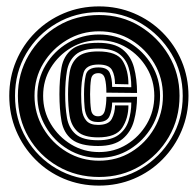

<svg xmlns="http://www.w3.org/2000/svg" viewBox="-20 -608 615 601"><path d="M290 -27Q231 -27 180 -48.5Q129 -70 90.5 -109Q52 -148 30.5 -199Q9 -250 9 -308Q9 -366 30.5 -417Q52 -468 90.5 -506.5Q129 -545 180 -566.5Q231 -588 290 -588Q348 -588 399 -566.5Q450 -545 488.5 -506.5Q527 -468 548.5 -417Q570 -366 570 -308Q570 -250 548.5 -199Q527 -148 488.5 -109Q450 -70 399 -48.5Q348 -27 290 -27ZM290 -45Q363 -45 422 -80.5Q481 -116 516.5 -175.5Q552 -235 552 -308Q552 -381 516.5 -440Q481 -499 422 -534.5Q363 -570 290 -570Q217 -570 157 -535Q97 -500 62 -440.5Q27 -381 27 -308Q27 -235 62 -175Q97 -115 157 -80Q217 -45 290 -45ZM290 -54Q219 -54 161 -87.5Q103 -121 69.5 -178.5Q36 -236 36 -308Q36 -378 70 -435.5Q104 -493 161.5 -527Q219 -561 290 -561Q360 -561 417 -526.5Q474 -492 508 -435Q542 -378 542 -308Q542 -237 508.5 -179.5Q475 -122 418 -88Q361 -54 290 -54ZM290 -105Q346 -105 391 -132.5Q436 -160 463 -206.5Q490 -253 490 -308Q490 -364 463 -409.5Q436 -455 391 -482.5Q346 -510 290 -510Q235 -510 189 -482.5Q143 -455 115.5 -409.5Q88 -364 88 -308Q88 -253 115.5 -206.5Q143 -160 189 -132.5Q235 -105 290 -105ZM290 -114Q237 -114 193 -140.5Q149 -167 123 -211.5Q97 -256 97 -308Q97 -361 123 -404.5Q149 -448 193 -474Q237 -500 290 -500Q343 -500 386 -474Q429 -448 455 -404.5Q481 -361 481 -308Q481 -255 455 -211Q429 -167 386 -140.5Q343 -114 290 -114ZM290 -132Q338 -132 377 -156Q416 -180 439.5 -220Q463 -260 463 -308Q463 -356 439.5 -395.5Q416 -435 377 -458.5Q338 -482 290 -482Q242 -482 202.5 -458.5Q163 -435 139 -396Q115 -357 115 -308Q115 -260 139 -220Q163 -180 202.5 -156Q242 -132 290 -132ZM287 -151Q231 -151 205 -171.5Q179 -192 172.5 -229Q166 -266 166 -313Q166 -360 172.5 -396.5Q179 -433 205 -453.5Q231 -474 287 -474Q338 -474 364 -453Q390 -432 399.5 -396.5Q409 -361 409 -317L313 -318Q313 -345 308.5 -362Q304 -379 288 -379Q268 -379 265 -360Q262 -341 262 -313Q262 -285 265 -264.5Q268 -244 287 -244Q304 -244 308.5 -263Q313 -282 313 -305H409Q409 -266 399.5 -230.5Q390 -195 363.5 -173Q337 -151 287 -151ZM287 -169Q329 -169 351.5 -186Q374 -203 382.5 -230Q391 -257 391 -287H331Q331 -264 323 -245Q315 -226 287 -226Q265 -226 256 -238Q247 -250 245 -270Q243 -290 243 -313Q243 -349 248.5 -373Q254 -397 288 -397Q316 -397 323.5 -380Q331 -363 331 -336L391 -335Q391 -369 382.5 -396.5Q374 -424 352 -440Q330 -456 287 -456Q239 -456 217 -437Q195 -418 189.5 -385.5Q184 -353 184 -313Q184 -273 189.5 -240Q195 -207 217 -188Q239 -169 287 -169ZM287 -178Q243 -178 223 -196Q203 -214 198 -245Q193 -276 193 -313Q193 -351 198 -381.5Q203 -412 223 -429.5Q243 -447 287 -447Q346 -447 364 -417.5Q382 -388 382 -344L340 -345Q340 -372 330.5 -389Q321 -406 288 -406Q249 -406 241.5 -380Q234 -354 234 -313Q234 -287 236.5 -265Q239 -243 250.5 -230Q262 -217 287 -217Q320 -217 330 -236Q340 -255 340 -278H382Q382 -238 362.5 -208Q343 -178 287 -178Z"/></svg>

Font: Alumni Sans Collegiate One
Style: Regular
Weight: 400
Designer: Robert E. Leuschke
Foundry: Robert E. Leuschke
Version: Version 1.100